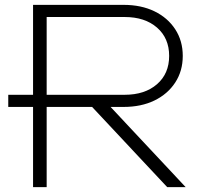

<svg xmlns="http://www.w3.org/2000/svg" viewBox="-20 -770 824 790"><path d="M14 -380H116V-750H488Q561 -750 615.5 -723.5Q670 -697 701 -649.5Q732 -602 732 -540Q732 -478 701 -430.5Q670 -383 615.5 -356.5Q561 -330 488 -330H435L744 0H668L359 -330H172V0H116V-330H14ZM172 -380H493Q576 -380 626 -423.5Q676 -467 676 -540Q676 -613 626 -656.5Q576 -700 493 -700H172Z"/></svg>

Font: Bounded
Style: Regular
Weight: 200
Designer: Vlad Churkin
Version: Version 1.0